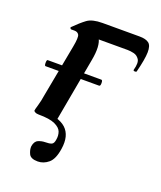

<svg xmlns="http://www.w3.org/2000/svg" viewBox="-108 -457 576 687"><g transform="rotate(20 180.0 -113.5)"><path d="M26 -171Q22 -171 22 -182.5Q22 -194 26 -194H230Q235 -194 235 -182.5Q235 -171 230 -171ZM174 -248 129 0 62 -19Q133 -17 161 9Q189 35 181 87Q175 128 156.5 143.5Q138 159 116 159Q89 159 82 144Q75 129 76 116Q79 96 92 90.5Q105 85 118 85Q134 85 142 81.5Q150 78 152 63Q155 47 150 33Q145 19 124.5 9.5Q104 0 62 0Q53 0 48 -3Q43 -6 43 -8Q43 -12 48.5 -30Q54 -48 58 -74L95 -271Q102 -308 97 -317Q92 -326 80 -326H67Q65 -326 63.5 -329Q62 -332 63 -333Q88 -358 107 -372Q126 -386 165 -386H306Q330 -386 341.5 -377Q353 -368 352.5 -342Q352 -316 339 -265Q338 -262 332 -262.5Q326 -263 327 -267Q335 -296 327 -308Q319 -320 306 -323Q293 -326 282 -326H108L118 -357Q154 -357 169.5 -331.5Q185 -306 174 -248Z"/></g></svg>

Font: Cormorant Infant Light
Style: Italic
Weight: 300
Italic angle: -10°
Designer: Christian Thalmann (Catharsis Fonts)
Foundry: Catharsis Fonts
Version: Version 4.001